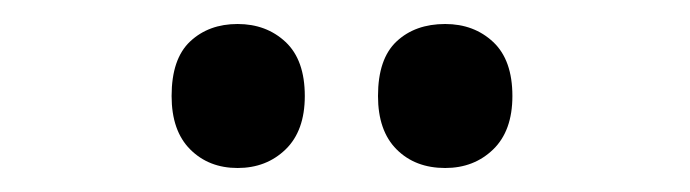

<svg xmlns="http://www.w3.org/2000/svg" viewBox="-20 -758 575 160"><path d="M123 -678Q123 -709 138.5 -723.5Q154 -738 178 -738Q202 -738 218 -723Q234 -708 234 -678Q234 -649 218 -633.5Q202 -618 178 -618Q154 -618 138.5 -633.5Q123 -649 123 -678ZM295 -678Q295 -709 310.5 -723.5Q326 -738 351 -738Q375 -738 391 -723Q407 -708 407 -678Q407 -649 391 -633.5Q375 -618 351 -618Q326 -618 310.5 -633.5Q295 -649 295 -678Z"/></svg>

Font: Noto Sans Kannada Condensed SemiBold
Style: Regular
Weight: 600
Width: 3
Designer: Jelle Bosma - Monotype Design Team
Foundry: Monotype Imaging Inc.
Version: Version 2.005; ttfautohint (v1.8.4.7-5d5b)